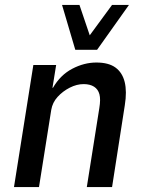

<svg xmlns="http://www.w3.org/2000/svg" viewBox="-20 -763 590 783"><path d="M37 0 116 -498H209L194 -405H196Q226 -457 274.5 -482.5Q323 -508 373 -508Q423 -508 451 -487.5Q479 -467 488.5 -428.5Q498 -390 489 -334L437 0H334L385 -322Q391 -358 385.5 -378.5Q380 -399 363.5 -409.5Q347 -420 321 -420Q293 -420 264.5 -405.5Q236 -391 215 -368Q194 -345 189 -315L139 0ZM287 -560 233 -743H304L346 -619L437 -743H506L376 -560Z"/></svg>

Font: Nunito Sans 7pt Condensed SemiBold
Style: Italic
Weight: 600
Width: 3
Italic angle: -9°
Designer: Vernon Adams
Foundry: Vernon Adams
Version: Version 3.101;gftools[0.9.27]